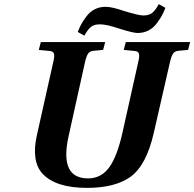

<svg xmlns="http://www.w3.org/2000/svg" viewBox="-20 -896 942 931"><path d="M159 -241 238 -594Q245 -621 242 -634.5Q239 -648 219 -649L168 -654L178 -692H490L480 -654L436 -650Q416 -649 407.5 -636.5Q399 -624 392 -594L312 -233Q268 -31 407 -31Q471 -31 510 -85Q549 -139 575 -258L650 -594Q657 -621 654 -634.5Q651 -648 631 -649L580 -654L590 -692H902L892 -654L848 -650Q828 -649 819.5 -636.5Q811 -624 804 -594L726 -253Q690 -94 612 -38Q537 15 402 15Q249 15 185 -55Q131 -116 159 -241ZM357 -741Q366 -764 374.5 -779.5Q383 -795 399.5 -817Q416 -839 439.5 -851Q463 -863 492 -863Q523 -863 584 -842Q653 -821 675 -821Q702 -821 717.5 -833Q733 -845 750 -876L782 -858Q773 -835 764.5 -819.5Q756 -804 739.5 -782Q723 -760 699.5 -748Q676 -736 647 -736Q626 -736 559 -757Q498 -778 464 -778Q437 -778 421.5 -766Q406 -754 389 -723Z"/></svg>

Font: Lingua Franca
Style: Bold Italic
Weight: 700
Italic angle: -13°
Version: Version 1.19